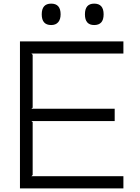

<svg xmlns="http://www.w3.org/2000/svg" viewBox="-20 -1038 770 1058"><path d="M660 -67V0H90V-810H660V-743H153L160 -736V-445L153 -439H612V-371H153L160 -365V-74L153 -67ZM314 -959Q314 -931 300.5 -915.5Q287 -900 262 -900Q210 -900 210 -959Q210 -1018 262 -1018Q314 -1018 314 -959ZM499 -900Q448 -900 448 -959Q448 -1018 499 -1018Q551 -1018 551 -959Q551 -900 499 -900Z"/></svg>

Font: Sinkin Sans 300 Light
Style: Regular
Weight: 300
Designer: Keith Bates
Foundry: K-Type
Version: Sinkin Sans (version 1.0)  by Keith Bates   •   © 2014   www